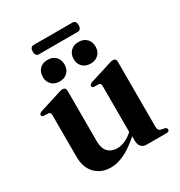

<svg xmlns="http://www.w3.org/2000/svg" viewBox="-176 -862 931 994"><g transform="rotate(-30 289.5 -365.0)"><path d="M72 -129V-377.5Q72 -393 59.5 -394.5L30.5 -395.5Q19 -397.5 19 -407Q19 -416 33.5 -421.5L149.5 -458Q172.5 -466.5 182.5 -466.5Q203 -466.5 203 -446V-146Q203 -102 223.2 -80.8Q243.5 -59.5 278.5 -59.5Q300 -59.5 323.5 -69.5Q347 -79.5 371 -100.5L372.5 -101.5V-377.5Q372.5 -393 360.5 -394.5L331.5 -395.5Q320 -397.5 320 -407Q320 -416 334.5 -421.5L450.5 -458Q473.5 -466.5 484 -466.5Q503.5 -466.5 503.5 -446V-56.5Q503.5 -35 519 -31L541.5 -26.5Q554 -22.5 554 -13Q554 0 537 0H416Q398 0 386.5 -12.8Q375 -25.5 375 -46V-75Q321 -28 279.2 -8.8Q237.5 10.5 200.5 10.5Q143.5 10.5 107.8 -25.8Q72 -62 72 -129ZM192.5 -508Q163 -508 145.2 -525.8Q127.5 -543.5 127.5 -572Q127.5 -601.5 145.2 -619.2Q163 -637 192.5 -637Q222 -637 239.8 -619.2Q257.5 -601.5 257.5 -572Q257.5 -544 239.8 -526Q222 -508 192.5 -508ZM377.5 -508Q348 -508 330 -525.8Q312 -543.5 312 -572Q312 -601 330 -619Q348 -637 377.5 -637Q407.5 -637 425.2 -619.2Q443 -601.5 443 -572Q443 -544 425.2 -526Q407.5 -508 377.5 -508ZM148 -712Q148 -739.5 170 -739.5H400.5Q422.5 -739.5 422.5 -712Q422.5 -684 400.5 -684H170Q148 -684 148 -712Z"/></g></svg>

Font: Fraunces 72pt S000 SemiBold
Style: Regular
Weight: 600
Version: Version 1.000; ttfautohint (v1.8.3)